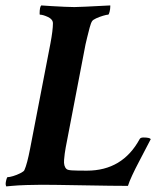

<svg xmlns="http://www.w3.org/2000/svg" viewBox="-33 -666 562 690"><path d="M-10.7 3.9Q-12.7 -2 -12.7 -4.9Q-12.7 -10.7 -10.3 -20Q-7.8 -29.3 -5.9 -29.3Q1 -29.3 14.2 -33.2Q27.3 -37.1 40 -43.5Q52.7 -49.8 54.7 -54.7Q64.5 -76.2 75.2 -131.8L148.4 -510.7Q157.2 -557.6 157.2 -582Q157.2 -596.7 139.2 -605Q121.1 -613.3 110.4 -613.3Q109.4 -613.3 109.4 -617.2Q109.4 -640.6 115.2 -646.5Q129.9 -645.5 153.3 -644Q176.8 -642.6 199.7 -641.6Q222.7 -640.6 234.4 -640.6Q252 -640.6 363.3 -646.5V-641.6Q363.3 -633.8 360.8 -623.5Q358.4 -613.3 355.5 -613.3Q350.6 -613.3 337.4 -609.4Q324.2 -605.5 312.5 -600.1Q300.8 -594.7 297.9 -589.8Q293.9 -584 289.1 -566.4Q284.2 -548.8 280.3 -531.7Q276.4 -514.6 274.4 -506.8L203.1 -135.7Q199.2 -115.2 197.3 -91.8Q195.3 -68.4 206.1 -58.6Q210 -54.7 225.6 -53.7Q241.2 -52.7 279.3 -52.7Q407.2 -52.7 468.8 -166Q471.7 -171.9 482.4 -171.9Q504.9 -171.9 508.8 -166Q502 -153.3 490.7 -131.3Q479.5 -109.4 466.3 -84.5Q453.1 -59.6 442.4 -36.6Q431.6 -13.7 426.8 2Q401.4 2 360.8 1.5Q320.3 1 265.6 0Q210.9 -1 173.8 -1.5Q136.7 -2 117.2 -2Q93.8 -2 62 -1Q30.3 0 9.8 2Z"/></svg>

Font: Crimson Text
Style: Bold Italic
Weight: 700
Italic angle: -11°
Designer: Sebastian Kosch
Foundry: Sebastian Kosch
Version: Version 1.100; ttfautohint (v1.8.4)